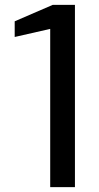

<svg xmlns="http://www.w3.org/2000/svg" viewBox="-20 -764 405 784"><path d="M185 0V-646L40 -613V-677L195 -744H286V0Z"/></svg>

Font: Exo Thin Medium
Style: Regular
Weight: 500
Version: Version 2.000